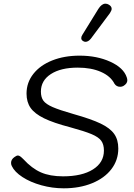

<svg xmlns="http://www.w3.org/2000/svg" viewBox="-20 -1012 729 1042"><path d="M44 -111Q40 -119 40 -128Q40 -147 59 -160Q70 -168 77 -168Q83 -168 89.5 -163.5Q96 -159 107 -148Q153 -98 202 -76.5Q251 -55 322 -55Q425 -55 484.5 -92.5Q544 -130 544 -195Q544 -228 529.5 -248Q515 -268 477 -284Q439 -300 362 -321Q270 -345 219 -370Q168 -395 146 -426.5Q124 -458 124 -504Q124 -564 161 -611Q198 -658 263.5 -684Q329 -710 412 -710Q506 -710 578.5 -677Q651 -644 668 -592Q671 -583 671 -576Q671 -558 649 -545Q641 -541 632 -541Q612 -541 601 -558Q580 -599 527.5 -622Q475 -645 402 -645Q310 -645 256 -610Q202 -575 202 -515Q202 -484 215.5 -465.5Q229 -447 265.5 -431Q302 -415 379 -393Q475 -366 526 -341.5Q577 -317 599.5 -285.5Q622 -254 622 -206Q622 -143 584.5 -94Q547 -45 479.5 -17.5Q412 10 326 10Q264 10 204.5 -6.5Q145 -23 102 -51Q59 -79 44 -111ZM421 -805Q421 -814 427 -823L514 -964Q532 -992 552 -992Q562 -992 570 -987Q586 -978 586 -964Q586 -955 576 -940L473 -802Q459 -785 444 -785Q438 -785 433 -788Q421 -794 421 -805Z"/></svg>

Font: Kodchasan
Style: Italic
Weight: 400
Italic angle: -10°
Version: Version 1.000; ttfautohint (v1.6)